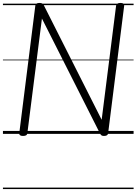

<svg xmlns="http://www.w3.org/2000/svg" viewBox="-20 -910 928 1305"><path d="M136 14Q109 14 111 -5L220 -871Q221 -881 228 -885.5Q235 -890 248 -890Q260 -890 266.5 -886.5Q273 -883 278 -874L671 -96L769 -871Q771 -881 778 -885.5Q785 -890 799 -890Q826 -890 824 -871L715 -5Q714 5 707 9.5Q700 14 687 14Q676 14 670.5 10.5Q665 7 660 -2L265 -784L166 -5Q165 5 158 9.5Q151 14 136 14ZM0 365H888V375H0ZM0 -20H888V0H0ZM0 -505H888V-500H0ZM0 -885H888V-875H0Z"/></svg>

Font: Playwrite GB S Guides
Style: Italic
Weight: 400
Italic angle: -7.01216°
Designer: Veronika Burian, José Scaglione
Foundry: TypeTogether
Version: Version 1.002